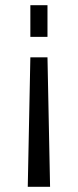

<svg xmlns="http://www.w3.org/2000/svg" viewBox="-20 -560 300 740"><path d="M87 160 97 -339H163L173 160ZM97 -418V-540H163V-418Z"/></svg>

Font: Pathway Extreme 8pt Thin Light
Style: Regular
Weight: 300
Version: Version 1.001;gftools[0.9.26]